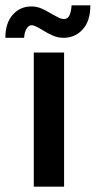

<svg xmlns="http://www.w3.org/2000/svg" viewBox="-47 -696 357 716"><path d="M79 -500H192V0H79ZM70 -672Q89 -672 106 -665Q123 -658 146 -644Q158 -637 170 -631Q182 -625 191 -625Q205 -625 211.5 -637.5Q218 -650 220 -676H290Q290 -618 261.5 -586.5Q233 -555 190 -555Q169 -555 149.5 -563.5Q130 -572 108 -586Q81 -602 72 -602Q60 -602 52 -589Q44 -576 43 -555H-27Q-27 -610 0.5 -641Q28 -672 70 -672Z"/></svg>

Font: Sarabun SemiBold
Style: Regular
Weight: 600
Designer: Suppakit Chalermlarp | Katatrad Co.,Ltd.
Foundry: Cadson Demak Co.,Ltd.
Version: Version 1.000; ttfautohint (v1.6)